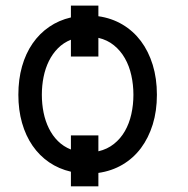

<svg xmlns="http://www.w3.org/2000/svg" viewBox="-20 -608 671 685"><path d="M331 -550.1Q378.6 -543.3 417.1 -520.4Q455.6 -497.5 482.8 -461.3Q509.9 -425.1 524.9 -376.6Q539.8 -328.1 539.8 -269.9Q539.8 -212 524.9 -163.9Q509.9 -115.8 482.8 -79.5Q455.6 -43.3 417.1 -20.6Q378.6 2.1 331 8.9V56.8H233V4.6Q190 -5.3 155.4 -28.9Q120.7 -52.6 96.2 -88.1Q71.7 -123.6 58.6 -169.6Q45.5 -215.6 45.5 -269.9Q45.5 -324.9 58.6 -371.1Q71.7 -417.3 96.2 -452.8Q120.7 -488.3 155.4 -512.1Q190 -535.9 233 -545.8V-588.1H331ZM331 -68.2Q362.9 -75.6 386.5 -94.5Q410.2 -113.3 425.6 -140.3Q441.1 -167.3 448.5 -200.6Q456 -234 456 -269.9Q456 -305.8 448.5 -339.3Q441.1 -372.9 425.6 -400Q410.2 -427.2 386.5 -446.4Q362.9 -465.6 331 -473V-406.2H233V-466.3Q206.3 -455.6 186.8 -435.9Q167.3 -416.2 154.5 -390.3Q141.7 -364.3 135.5 -333.6Q129.3 -302.9 129.3 -269.9Q129.3 -236.9 135.5 -206.3Q141.7 -175.8 154.5 -149.9Q167.3 -123.9 186.8 -104.6Q206.3 -85.2 233 -74.6V-125H331Z"/></svg>

Font: Interop
Style: Regular
Weight: 400
Designer: Rasmus Andersson, Google, Jang Haemin
Foundry: jhaemin
Version: Version 1.008